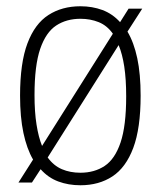

<svg xmlns="http://www.w3.org/2000/svg" viewBox="-20 -568 500 598"><path d="M377 -469.5Q397 -436 407.5 -386.8Q418 -337.5 418 -270Q418 -168.5 395 -107.2Q372 -46 330 -18.5Q288 9 230.5 9Q193 9 161.5 -2.8Q130 -14.5 106.5 -41L79.5 0.5H37.5L83 -71Q63.5 -104.5 53 -153.8Q42.5 -203 42.5 -270Q42.5 -372 65.5 -433Q88.5 -494 130.8 -521.2Q173 -548.5 230.5 -548.5Q267.5 -548.5 299 -536.8Q330.5 -525 354 -499L380.5 -541H423ZM230.5 -509.5Q187 -509.5 155 -488.5Q123 -467.5 105.2 -415.8Q87.5 -364 87.5 -272Q87.5 -219 93.8 -179.8Q100 -140.5 111 -113.5L331.5 -463Q313.5 -488.5 287.5 -499Q261.5 -509.5 230.5 -509.5ZM230.5 -30Q274 -30 306 -51.2Q338 -72.5 355.5 -124.2Q373 -176 373 -268Q373 -321.5 367 -360.8Q361 -400 349.5 -427.5L128.5 -77.5Q147 -52 172.8 -41Q198.5 -30 230.5 -30Z"/></svg>

Font: Encode Sans Cnd XLt
Style: Regular
Weight: 200
Width: 3
Designer: Multiple Designers
Foundry: Impallari Type
Version: Version 3.002; ttfautohint (v1.8.3) -l 8 -r 50 -G 200 -x 14 